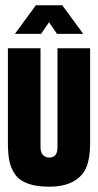

<svg xmlns="http://www.w3.org/2000/svg" viewBox="-20 -704 370 724"><path d="M166 0Q70.8 0 38.1 -44.9Q21.5 -68.4 15.6 -95.7Q9.8 -123 9.8 -165V-522H132.8V-148.9Q132.8 -129.9 141.6 -119.9Q150.4 -109.9 166 -109.9Q196.8 -109.9 196.8 -148.9V-522H319.8V-165Q319.8 -83 291 -47.9Q251.5 0 166 0ZM36.1 -576.2 115.2 -684.1H214.8L293.9 -576.2H194.8L165 -620.1L134.8 -576.2Z"/></svg>

Font: Quaderni
Style: Regular
Weight: 400
Designer: Romain Laurent, Daphné Lejeune, Alexandre D’Hubert
Foundry: ESAD Valence
Version: Version 1.000;FEAKit 1.0